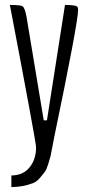

<svg xmlns="http://www.w3.org/2000/svg" viewBox="-20 -557 357 777"><path d="M26 200V153Q73 153 99.5 120.5Q126 88 126 39Q126 19 20 -537Q63 -537 71.5 -531.5Q80 -526 87 -491L157 -70H170L243 -537Q291 -537 294 -528Q296 -525 296 -517Q296 -466 199 0Q197 9 192 37Q187 65 184.5 75Q182 85 175 107.5Q168 130 161 139Q154 148 141.5 163Q129 178 114 184Q72 200 26 200Z"/></svg>

Font: Economica
Style: Regular
Weight: 400
Designer: Vicente Lamonaca
Foundry: Vicente Lamonaca
Version: Version 1.101